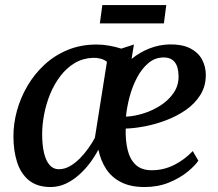

<svg xmlns="http://www.w3.org/2000/svg" viewBox="-20 -742 878 772"><path d="M518.5 -563 509 -505Q542 -532 581 -547.2Q620 -562.5 662.5 -563.5Q712.5 -564 744.2 -548Q776 -532 791.5 -504.2Q807 -476.5 807.5 -442.5Q808 -396.5 786 -361Q764 -325.5 727.8 -300.2Q691.5 -275 648 -258.5Q604.5 -242 562 -234Q519.5 -226 485.5 -225Q484 -178.5 493 -140.2Q502 -102 525.2 -79.8Q548.5 -57.5 590 -57.5Q638 -57.5 680.2 -78.8Q722.5 -100 755 -134.5L777.5 -96Q764 -75.5 733.5 -50.8Q703 -26 659.2 -8Q615.5 10 561 10Q505 10 466.8 -9.5Q428.5 -29 406.5 -63Q384.5 -97 375.5 -140.5Q362 -114 342 -87.2Q322 -60.5 297.2 -38.5Q272.5 -16.5 243.8 -3.2Q215 10 183.5 10Q130 10 97 -16.5Q64 -43 49 -89.2Q34 -135.5 34 -194.5Q34 -245 48.2 -297Q62.5 -349 90.5 -396.8Q118.5 -444.5 159 -482Q199.5 -519.5 252.2 -541.2Q305 -563 368.5 -563Q394 -563 420 -558.2Q446 -553.5 467.5 -546.5ZM361.5 -188 410 -493.5Q399.5 -502 385 -506Q370.5 -510 354 -509.5Q313 -508 280.5 -488.5Q248 -469 223.2 -436.8Q198.5 -404.5 182.2 -365.2Q166 -326 157.8 -283.8Q149.5 -241.5 149.5 -202.5Q149.5 -159 157 -127.2Q164.5 -95.5 179.5 -78.5Q194.5 -61.5 216.5 -61.5Q239.5 -61.5 261.2 -74Q283 -86.5 302 -106Q321 -125.5 336.2 -147.2Q351.5 -169 361.5 -188ZM638 -511Q603.5 -511 576.8 -488.5Q550 -466 531 -430Q512 -394 501 -352.5Q490 -311 486.5 -273Q520 -274.5 557 -286Q594 -297.5 626.2 -318.5Q658.5 -339.5 678.5 -369Q698.5 -398.5 698 -436Q697.5 -473.5 682.5 -492.2Q667.5 -511 638 -511ZM391.5 -721.5H648.5L639 -648H381.5Z"/></svg>

Font: Merriweather 28pt Medium
Style: Italic
Weight: 500
Italic angle: -7.8°
Version: Version 2.101